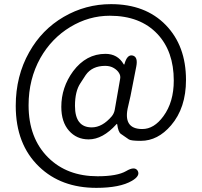

<svg xmlns="http://www.w3.org/2000/svg" viewBox="-20 -737 975 927"><path d="M445 170Q275 170 169 68Q56 -40 56 -226Q56 -370 121 -485Q182 -594 287.5 -655.5Q393 -717 516 -717Q682 -717 780 -616.5Q878 -516 878 -351Q878 -216 806 -132Q742 -57 660 -57Q612 -57 602 -64Q583 -78 563 -91Q551 -100 546 -136Q545 -141 542 -137Q476 -64 408 -64Q350 -64 313 -106Q276 -148 276 -221Q276 -315 333 -393Q396 -477 489 -477Q548 -477 577 -427Q580 -423 581 -428Q594 -475 620 -469Q647 -463 638 -416L610 -273Q605 -249 599 -225Q571 -114 667 -114Q724 -114 769 -176Q819 -244 819 -348Q819 -489 740 -573Q657 -661 510 -661Q409 -661 319 -606.5Q229 -552 175 -457Q118 -355 118 -229Q118 -70 213 24Q304 114 451 114Q546 114 589 89Q631 64 645 88Q658 112 617 136Q559 170 445 170ZM423 -122Q474 -122 520 -176Q531 -190 534 -207L560 -356Q563 -371 555 -384Q547 -398 529.5 -408.5Q512 -419 488 -419Q425 -419 394 -375Q381 -355 368 -335Q342 -296 342 -226Q342 -122 423 -122Z"/></svg>

Font: Resource Han Rounded KR Normal
Style: Regular
Weight: 350
Designer: Cyano Hao (round all glyphs); Ryoko NISHIZUKA 西塚涼子 (kana, bopomofo & ideographs); Paul D. Hunt (Latin, Greek & Cyrillic)
Foundry: Cyano Hao
Version: 0.990